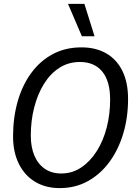

<svg xmlns="http://www.w3.org/2000/svg" viewBox="-20 -953 690 985"><path d="M286 12Q214 12 160 -20.5Q106 -53 76.5 -113Q47 -173 47 -253Q47 -349 70.5 -432Q94 -515 139.5 -577.5Q185 -640 250 -675Q315 -710 398 -710Q471 -710 524.5 -679.5Q578 -649 607.5 -590Q637 -531 637 -445Q637 -351 612.5 -268.5Q588 -186 542 -123Q496 -60 431.5 -24Q367 12 286 12ZM294 -63Q351 -63 397 -94Q443 -125 476.5 -178Q510 -231 527.5 -299Q545 -367 545 -442Q545 -537 504.5 -586Q464 -635 390 -635Q331 -635 284.5 -605Q238 -575 205.5 -522.5Q173 -470 155.5 -402Q138 -334 138 -257Q138 -198 156.5 -154.5Q175 -111 210 -87Q245 -63 294 -63ZM465 -767H400L329 -933H413Z"/></svg>

Font: Azeret Mono Thin Light
Style: Italic
Weight: 300
Italic angle: -12°
Version: Version 1.002